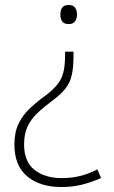

<svg xmlns="http://www.w3.org/2000/svg" viewBox="-20 -561 457 773"><path d="M276 -337Q276 -290 269 -259Q262 -228 243.5 -204.5Q225 -181 191 -156Q155 -129 129.5 -104.5Q104 -80 90.5 -51Q77 -22 77 21Q77 90 119 123Q161 156 228 156Q268 156 302.5 147.5Q337 139 372 121L387 156Q344 174 307.5 183Q271 192 227 192Q141 192 89.5 149Q38 106 38 21Q38 -28 54.5 -62.5Q71 -97 100 -124.5Q129 -152 168 -180Q195 -201 211.5 -221.5Q228 -242 235 -269.5Q242 -297 242 -340V-353H276ZM290 -503Q290 -486 282 -475Q274 -464 257 -464Q238 -464 230.5 -475Q223 -486 223 -503Q223 -520 230.5 -530.5Q238 -541 257 -541Q274 -541 282 -530.5Q290 -520 290 -503Z"/></svg>

Font: Noto Sans Gujarati UI ExtraLight
Style: Regular
Weight: 200
Designer: Jelle Bosma - Monotype Design Team, Universal Thirst
Foundry: Monotype Imaging Inc.
Version: Version 2.106; ttfautohint (v1.8.4.7-5d5b)